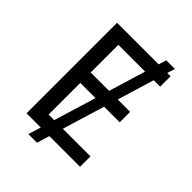

<svg xmlns="http://www.w3.org/2000/svg" viewBox="-236 -878 1071 1071"><g transform="rotate(45 300.0 -342.5)"><path d="M465 -632 399 -414H497V-332H374L298 -82H516V0H274L251 75H183L206 0H94V-714H422L436 -760H504L490 -714H516V-632ZM397 -632H186V-414H331ZM306 -332H186V-82H230Z"/></g></svg>

Font: Noto Sans Mono UI
Style: Regular
Weight: 400
Monospace: yes
Designer: Monotype Design team
Foundry: Monotype Imaging Inc.
Version: Version 1.000